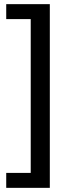

<svg xmlns="http://www.w3.org/2000/svg" viewBox="-20 -725 369 925"><path d="M10 180V108H128V-633H10V-705H220V180Z"/></svg>

Font: Nunito Sans 12pt ExtraLight 11pt Medium
Style: Regular
Weight: 500
Version: Version 3.101;gftools[0.9.27]